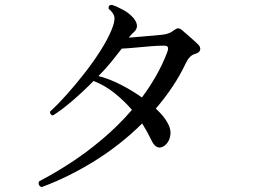

<svg xmlns="http://www.w3.org/2000/svg" viewBox="-20 -757 1040 790"><path d="M151 13Q134 5 141 -11Q201 -42 267.5 -85Q334 -128 400 -183.5Q466 -239 523 -305Q492 -341 452.5 -373Q413 -405 365 -424Q322 -380 277.5 -342Q233 -304 198 -282Q191 -283 188 -288Q185 -293 186 -298Q218 -327 255.5 -369Q293 -411 329.5 -458Q366 -505 395 -551Q424 -597 439 -634Q452 -665 451 -683.5Q450 -702 427 -721Q425 -737 440 -737Q458 -732 485.5 -717Q513 -702 529 -683Q556 -650 533 -627Q525 -620 520 -614.5Q515 -609 510 -602Q547 -605 587 -608.5Q627 -612 647 -614Q677 -617 695 -632Q706 -640 712.5 -640.5Q719 -641 729 -633Q741 -623 762 -604.5Q783 -586 795 -574Q806 -564 803.5 -552Q801 -540 782 -535Q760 -529 745 -498Q721 -447 689.5 -400Q658 -353 621 -310Q653 -281 668 -254Q683 -229 681.5 -207Q680 -185 669 -170Q658 -155 644 -151Q620 -144 603 -180Q588 -212 565 -249Q476 -161 369 -94.5Q262 -28 151 13ZM564 -356Q596 -399 622.5 -445.5Q649 -492 668 -542Q674 -558 670 -564Q666 -570 651 -569Q629 -569 598 -566.5Q567 -564 536 -561Q505 -558 481 -557Q462 -532 438 -502.5Q414 -473 385 -444Q429 -433 476 -409Q523 -385 564 -356Z"/></svg>

Font: Zen Old Mincho Medium
Style: Regular
Weight: 500
Designer: Yoshimichi Ohira
Foundry: Positype
Version: Version 1.500